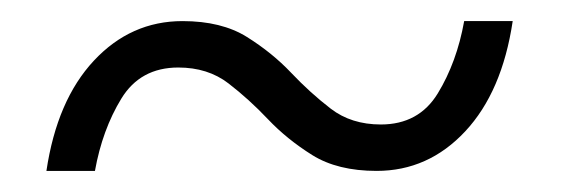

<svg xmlns="http://www.w3.org/2000/svg" viewBox="-20 -363 540 182"><path d="M337 -201Q300 -201 276 -216Q252 -231 234 -250Q216 -269 196.5 -284Q177 -299 149 -299Q113 -299 95 -269.5Q77 -240 70 -201H24Q34 -268 69 -305.5Q104 -343 153 -343Q190 -343 214 -328Q238 -313 256 -294Q274 -275 293.5 -260Q313 -245 341 -245Q377 -245 395 -274.5Q413 -304 420 -343H466Q456 -276 421 -238.5Q386 -201 337 -201Z"/></svg>

Font: Spectral
Style: Italic
Weight: 400
Italic angle: -10°
Designer: Jean-Baptiste Levee
Foundry: Production Type
Version: Version 2.001